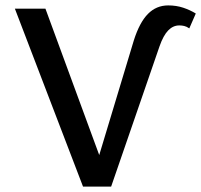

<svg xmlns="http://www.w3.org/2000/svg" viewBox="-20 -690 744 710"><path d="M287 0 35 -658H148L381 -24H319L475 -541Q496 -607 527 -638.5Q558 -670 602 -670Q632 -670 657.5 -661.5Q683 -653 704 -640L680 -585Q670 -592 661 -594Q652 -596 643 -596Q620 -596 602 -577.5Q584 -559 570 -519L391 0Z"/></svg>

Font: Ysabeau Office SemiBold
Style: Regular
Weight: 600
Designer: Christian Thalmann (Catharsis Fonts)
Version: Version 2.001;gftools[0.9.30]; featfreeze: tnum,lnum,ss02